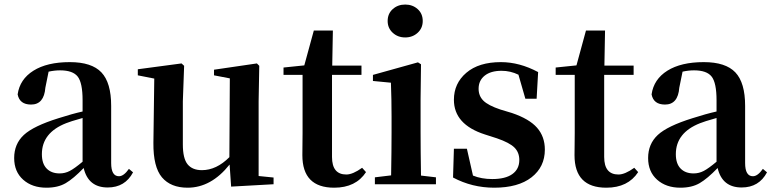

<svg xmlns="http://www.w3.org/2000/svg" viewBox="-20 -831 3480 866"><path d="M352.5 -101.6V-298.8Q293.9 -282.2 278.3 -275.4Q168.9 -232.4 168.9 -135.7Q168.9 -92.8 190.4 -70.8Q211.9 -48.8 249 -48.8Q273.4 -48.8 294.9 -60.1Q316.4 -71.3 352.5 -101.6ZM561.5 -69.3 580.1 -53.7Q543.9 14.6 465.8 14.6Q377.9 14.6 357.4 -73.2Q311.5 -25.4 276.4 -4.9Q241.2 15.6 189.5 15.6Q125 15.6 84.5 -20.5Q43.9 -56.6 43.9 -118.2Q43.9 -181.6 87.4 -222.2Q130.9 -262.7 244.1 -297.9Q304.7 -317.4 352.5 -328.1V-378.9Q352.5 -457 330.6 -485.4Q308.6 -513.7 251 -513.7Q225.6 -513.7 199.2 -507.8L184.6 -435.5Q178.7 -359.4 120.1 -359.4Q68.4 -359.4 59.6 -405.3Q69.3 -473.6 130.9 -512.2Q192.4 -550.8 294.9 -550.8Q393.6 -550.8 437.5 -504.4Q481.4 -458 481.4 -353.5V-95.7Q481.4 -36.1 516.6 -36.1Q538.1 -36.1 561.5 -69.3Z M1146.5 -37.1 1213.9 -30.3V0L1022.5 10.7L1015.6 -88.9Q932.6 15.6 826.2 15.6Q750 15.6 710.4 -31.2Q670.9 -78.1 671.9 -186.5L675.8 -476.6L601.6 -491.2V-518.6L798.8 -544.9L810.5 -534.2L804.7 -374V-179.7Q804.7 -116.2 826.2 -89.8Q847.7 -63.5 890.6 -63.5Q956.1 -63.5 1014.6 -122.1L1016.6 -477.5L945.3 -491.2V-516.6L1138.7 -544.9L1149.4 -534.2L1146.5 -374Z M1613.3 -74.2 1630.9 -54.7Q1585 15.6 1487.3 15.6Q1343.8 15.6 1343.8 -130.9Q1343.8 -146.5 1344.2 -178.7Q1344.7 -210.9 1344.7 -231.4V-493.2H1258.8V-526.4L1352.5 -536.1L1395.5 -693.4H1481.4L1478.5 -535.2H1610.4V-493.2H1477.5V-123Q1477.5 -43.9 1542 -43.9Q1571.3 -43.9 1613.3 -74.2Z M1728.5 -736.3Q1728.5 -769.5 1751.5 -790Q1774.4 -810.5 1807.6 -810.5Q1840.8 -810.5 1863.8 -790Q1886.7 -769.5 1886.7 -736.3Q1886.7 -704.1 1863.8 -683.1Q1840.8 -662.1 1807.6 -662.1Q1774.4 -662.1 1751.5 -683.1Q1728.5 -704.1 1728.5 -736.3ZM1878.9 -39.1 1946.3 -31.2V0H1670.9V-31.2L1744.1 -40Q1746.1 -153.3 1746.1 -235.4V-305.7Q1746.1 -382.8 1743.2 -458L1662.1 -465.8V-493.2L1865.2 -549.8L1878.9 -541L1877 -384.8V-235.4Q1877 -152.3 1878.9 -39.1Z M2237.3 -336.9 2289.1 -321.3Q2367.2 -294.9 2402.3 -254.9Q2437.5 -214.8 2437.5 -156.2Q2437.5 -78.1 2377.4 -31.2Q2317.4 15.6 2209 15.6Q2109.4 15.6 2023.4 -30.3L2027.3 -160.2H2085.9L2113.3 -39.1Q2151.4 -23.4 2200.2 -23.4Q2259.8 -23.4 2291 -45.9Q2322.3 -68.4 2322.3 -109.4Q2322.3 -143.6 2300.3 -165.5Q2278.3 -187.5 2221.7 -207L2167 -224.6Q2027.3 -269.5 2027.3 -380.9Q2027.3 -455.1 2083.5 -502.9Q2139.6 -550.8 2239.3 -550.8Q2323.2 -550.8 2407.2 -505.9L2400.4 -385.7H2349.6L2318.4 -494.1Q2282.2 -511.7 2242.2 -511.7Q2193.4 -511.7 2166 -489.7Q2138.7 -467.8 2138.7 -430.7Q2138.7 -398.4 2160.2 -377Q2181.6 -355.5 2237.3 -336.9Z M2840.8 -74.2 2858.4 -54.7Q2812.5 15.6 2714.8 15.6Q2571.3 15.6 2571.3 -130.9Q2571.3 -146.5 2571.8 -178.7Q2572.3 -210.9 2572.3 -231.4V-493.2H2486.3V-526.4L2580.1 -536.1L2623 -693.4H2709L2706.1 -535.2H2837.9V-493.2H2705.1V-123Q2705.1 -43.9 2769.5 -43.9Q2798.8 -43.9 2840.8 -74.2Z M3211.9 -101.6V-298.8Q3153.3 -282.2 3137.7 -275.4Q3028.3 -232.4 3028.3 -135.7Q3028.3 -92.8 3049.8 -70.8Q3071.3 -48.8 3108.4 -48.8Q3132.8 -48.8 3154.3 -60.1Q3175.8 -71.3 3211.9 -101.6ZM3420.9 -69.3 3439.5 -53.7Q3403.3 14.6 3325.2 14.6Q3237.3 14.6 3216.8 -73.2Q3170.9 -25.4 3135.7 -4.9Q3100.6 15.6 3048.8 15.6Q2984.4 15.6 2943.8 -20.5Q2903.3 -56.6 2903.3 -118.2Q2903.3 -181.6 2946.8 -222.2Q2990.2 -262.7 3103.5 -297.9Q3164.1 -317.4 3211.9 -328.1V-378.9Q3211.9 -457 3189.9 -485.4Q3168 -513.7 3110.4 -513.7Q3085 -513.7 3058.6 -507.8L3043.9 -435.5Q3038.1 -359.4 2979.5 -359.4Q2927.7 -359.4 2918.9 -405.3Q2928.7 -473.6 2990.2 -512.2Q3051.8 -550.8 3154.3 -550.8Q3252.9 -550.8 3296.9 -504.4Q3340.8 -458 3340.8 -353.5V-95.7Q3340.8 -36.1 3376 -36.1Q3397.5 -36.1 3420.9 -69.3Z"/></svg>

Font: GenYoMin TW TTF Bold
Style: Regular
Weight: 700
Version: Version 1.300